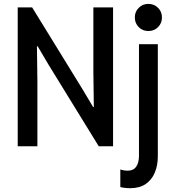

<svg xmlns="http://www.w3.org/2000/svg" viewBox="-20 -758 901 995"><path d="M71.8 0V-719.7H146.5L407.7 -295.4L462.4 -203.6H466.3L463.9 -383.8V-719.7H565.9V0H491.7L230 -425.3L175.3 -518.1H171.4L173.8 -335.9V0ZM654.8 217.3Q640.6 217.3 628.2 215.8Q615.7 214.4 603.5 211.4V120.1Q613.3 123.5 622.8 125Q632.3 126.5 642.1 126.5Q671.4 126.5 685.8 105.7Q700.2 85 700.2 49.3V-528.8H797.9V52.2Q797.9 99.1 782.2 136.5Q766.6 173.8 734.9 195.6Q703.1 217.3 654.8 217.3ZM749 -597.2Q719.2 -597.2 699 -617.4Q678.7 -637.7 678.7 -667.5Q678.7 -697.3 699 -717.5Q719.2 -737.8 749 -737.8Q778.8 -737.8 799.1 -717.5Q819.3 -697.3 819.3 -667.5Q819.3 -637.7 799.1 -617.4Q778.8 -597.2 749 -597.2Z"/></svg>

Font: Reddit Sans Condensed Medium
Style: Regular
Weight: 500
Designer: Stephen Hutchings
Foundry: Reddit
Version: Version 1.014